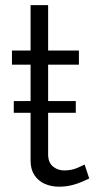

<svg xmlns="http://www.w3.org/2000/svg" viewBox="-20 -717 377 744"><path d="M33.4 -279.9V-325.4H273.7V-279.9ZM325.8 -25.4Q318 -21.9 301 -14Q283.9 -6.2 260.1 0.1Q236.2 6.4 208.2 6.4Q178.6 6.4 153.5 -4.6Q128.4 -15.7 113.4 -38.3Q98.5 -60.9 98.5 -94.1V-466.5H26.3V-521.1H98.5V-697.2H166.5V-521.1H285.8V-466.5H166.5V-113.1Q168.5 -84.8 186.6 -70.7Q204.8 -56.6 228.7 -56.6Q257.3 -56.6 279.9 -66.5Q302.5 -76.4 307.8 -79.5Z"/></svg>

Font: Raleway Thin
Style: Regular
Weight: 100
Designer: Matt McInerney, Pablo Impallari, Rodrigo Fuenzalida
Foundry: Matt McInerney, Pablo Impallari, Rodrigo Fuenzalida
Version: Version 4.026